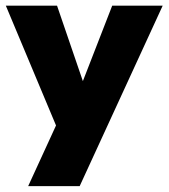

<svg xmlns="http://www.w3.org/2000/svg" viewBox="-25 -430 580 658"><path d="M259 -152 359.5 -410.5H532.5L248 208H71.5L167 0L-5 -410.5H170.5Z"/></svg>

Font: League Spartan Thin ExtraBold
Style: Regular
Weight: 800
Version: Version 2.002